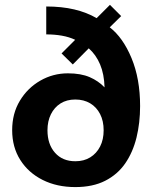

<svg xmlns="http://www.w3.org/2000/svg" viewBox="-20 -749 628 781"><path d="M286.4 12Q211.4 12 153.5 -17.1Q95.6 -46.1 62.6 -98.2Q29.5 -150.3 29.5 -219.6Q29.5 -287.4 60.8 -339.2Q92 -391.1 143.8 -420.9Q195.7 -450.7 256.1 -450.7Q309.1 -450.7 344.8 -435.2Q380.6 -419.6 405.3 -393.6Q403.7 -447.9 387.1 -487.1Q370.6 -526.3 341 -552.4L276.1 -486.8L230.4 -531.7L285.8 -587.1Q261.3 -598.7 231.6 -603.9Q202 -609.1 168.1 -609.1V-722.6Q231.4 -722.6 282.2 -710.6Q332.9 -698.6 373.1 -675.2L427.2 -729.3L472.9 -683.6L426.4 -637.9Q480.2 -596.4 515.1 -512.4Q549.9 -428.4 549.9 -317.6Q549.9 -249 535.2 -189.2Q520.4 -129.4 489.3 -84.3Q458.1 -39.2 407.8 -13.6Q357.4 12 286.4 12ZM286.4 -93.1Q321.7 -93.1 347.3 -109.1Q372.9 -125 387.2 -153.1Q401.6 -181.2 401.6 -219.1Q401.6 -256.9 387.2 -285Q372.9 -313.1 346.9 -328.7Q320.9 -344.2 286.4 -344.2Q251.4 -344.2 226.2 -328.3Q201 -312.3 187.1 -284.2Q173.1 -256.1 173.1 -219.1Q173.1 -162.2 203.7 -127.7Q234.2 -93.1 286.4 -93.1Z"/></svg>

Font: Atkinson Hyperlegible Next
Style: Regular
Weight: 400
Designer: Elliott Scott, Megan Eiswerth, Linus Boman, Theodore Petrosky, Letters from Sweden
Foundry: Applied Design Works, Letters from Sweden
Version: Version 2.001